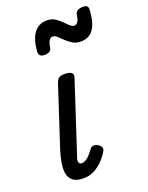

<svg xmlns="http://www.w3.org/2000/svg" viewBox="-152 -880 751 973"><g transform="rotate(-20 223.5 -394.0)"><path d="M127 15Q88 15 69 -1Q50 -17 46.5 -42.5Q43 -68 48 -97Q53 -126 61 -153L169 -483Q176 -503 186 -509Q196 -515 219 -515Q242 -515 252.5 -506Q263 -497 258 -483L135 -107Q128 -91 127.5 -80.5Q127 -70 131.5 -65Q136 -60 144 -60Q155 -60 166 -66.5Q177 -73 188 -85Q199 -97 210 -112Q218 -123 229.5 -124Q241 -125 254 -117Q268 -107 270 -97.5Q272 -88 266 -79Q257 -62 237.5 -40Q218 -18 190 -1.5Q162 15 127 15ZM350 -641Q326 -641 307.5 -652Q289 -663 274.5 -677.5Q260 -692 247.5 -703Q235 -714 225 -714Q212 -714 204 -701.5Q196 -689 193 -665Q191 -653 181.5 -646.5Q172 -640 155 -640Q123 -640 124 -668Q129 -734 154.5 -767.5Q180 -801 224 -801Q248 -801 266 -790Q284 -779 298 -764.5Q312 -750 324 -739Q336 -728 347 -728Q358 -728 366 -739.5Q374 -751 377 -776Q382 -803 420 -803Q436 -803 442 -796.5Q448 -790 447 -776Q443 -710 420 -675.5Q397 -641 350 -641Z"/></g></svg>

Font: Playwrite AU TAS
Style: Regular
Weight: 400
Designer: Veronika Burian, José Scaglione
Foundry: TypeTogether
Version: Version 1.002